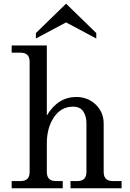

<svg xmlns="http://www.w3.org/2000/svg" viewBox="-20 -1017 704 1037"><path d="M636.7 0H360.8V-39.1H397.9Q446.8 -39.1 446.8 -87.9V-352.1Q446.8 -389.2 429.9 -415Q413.1 -440.9 374 -440.9Q310.5 -440.9 271.7 -384.3Q232.9 -327.6 232.9 -242.2V-87.9Q232.9 -39.1 281.7 -39.1H318.8V0H43V-39.1H91.3Q140.1 -39.1 140.1 -87.9V-683.6Q140.1 -732.4 91.3 -732.4H43V-771.5H232.9V-393.1Q293 -493.2 392.1 -493.2Q454.1 -493.2 497.1 -452.1Q540 -411.1 540 -348.6V-87.9Q540 -39.1 588.9 -39.1H636.7ZM500 -809.1 336.9 -896 173.8 -809.1V-838.4L336.9 -997.1L500 -838.4Z"/></svg>

Font: Munson
Style: Regular
Weight: 400
Designer: Paul James MIller
Foundry: High-Logic / Made with FontCreator
Version: Version 2.10;May 5, 2019;FontCreator 11.5.0.2430 64-bit